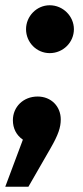

<svg xmlns="http://www.w3.org/2000/svg" viewBox="-46 -532 315 730"><path d="M53 -421C53 -371 93 -330 143 -330C194 -330 235 -371 235 -421C235 -470 194 -512 143 -512C93 -512 53 -470 53 -421ZM146 32C176 -20 185 -48 185 -78C185 -127 149 -165 97 -165C42 -165 3 -125 3 -75C3 -44 16 -18 41 -1L-26 178H62Z"/></svg>

Font: Fira Sans OT
Style: Bold Italic
Weight: 700
Italic angle: -8°
Designer: Carrois Corporate & Edenspiekermann
Foundry: Carrois Corporate GbR & Edenspiekermann AG
Version: Version 2.001